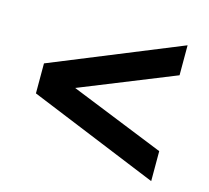

<svg xmlns="http://www.w3.org/2000/svg" viewBox="-81 -636 761 699"><g transform="rotate(15 300.0 -287.0)"><path d="M544 -31 56 -231V-344L544 -543V-430L97 -250V-324L544 -144Z"/></g></svg>

Font: Nunito Sans 12pt ExtraBold
Style: Regular
Weight: 800
Designer: Vernon Adams
Foundry: Vernon Adams
Version: Version 3.101;gftools[0.9.27]